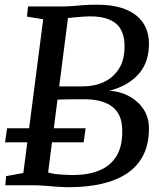

<svg xmlns="http://www.w3.org/2000/svg" viewBox="-20 -770 678 798"><path d="M266.5 8Q243 8 216.2 6Q189.5 4 164.8 2Q140 0 121.5 0H2L5.5 -38L77 -51L159.5 -690L92 -701L96.5 -743H228.5Q258.5 -743 282.2 -745Q306 -747 329.2 -748.8Q352.5 -750.5 381 -750.5Q441.5 -750.5 483 -737.8Q524.5 -725 549.8 -703Q575 -681 586.8 -652.8Q598.5 -624.5 599 -594Q601 -514 557.5 -463.8Q514 -413.5 435 -393Q481 -390 518 -369.5Q555 -349 576.8 -315.5Q598.5 -282 599 -239.5Q599.5 -173 576 -126Q552.5 -79 508.2 -49.5Q464 -20 402.8 -6Q341.5 8 266.5 8ZM284 -42.5Q345.5 -42.5 392 -61.2Q438.5 -80 464 -121.2Q489.5 -162.5 488 -229.5Q487.5 -295 447 -326.2Q406.5 -357.5 330.5 -357.5Q289.5 -357.5 263.8 -357.2Q238 -357 219 -356L180 -53.5Q191.5 -49 210.5 -46.8Q229.5 -44.5 249.5 -43.5Q269.5 -42.5 284 -42.5ZM226 -411Q249.5 -410.5 275.5 -410.8Q301.5 -411 325 -411Q373 -411 412.5 -429.5Q452 -448 475.5 -486Q499 -524 497.5 -583.5Q497 -621.5 482 -648Q467 -674.5 435.5 -688.2Q404 -702 354 -702Q344.5 -702 327.8 -701Q311 -700 293.2 -698.2Q275.5 -696.5 262.5 -695ZM1 -178.5 9.5 -237H336L327.5 -178.5Z"/></svg>

Font: Merriweather 28pt
Style: Italic
Weight: 400
Italic angle: -7.8°
Version: Version 2.101